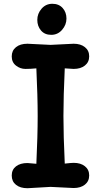

<svg xmlns="http://www.w3.org/2000/svg" viewBox="-20 -987 530 1014"><path d="M125 -756 247 -750 369 -756Q406 -756 428.5 -738Q451 -720 451 -689.5Q451 -659 428.5 -641Q406 -623 369 -623L322 -626Q315 -478 315 -374.5Q315 -271 322 -123Q358 -127 369 -127Q406 -127 428.5 -109Q451 -91 451 -60.5Q451 -30 428.5 -12Q406 6 369 6L247 0L125 7Q87 7 64.5 -11Q42 -29 42 -60Q42 -91 64.5 -108.5Q87 -126 125 -126L172 -122Q179 -270 179 -374Q179 -478 172 -626Q142 -623 114.5 -623Q87 -623 64.5 -640.5Q42 -658 42 -689Q42 -720 64.5 -738Q87 -756 125 -756ZM256.5 -967Q291 -967 311 -944.5Q331 -922 331 -889Q331 -856 308 -829.5Q285 -803 250.5 -803Q216 -803 196.5 -826Q177 -849 177 -882Q177 -915 199.5 -941Q222 -967 256.5 -967Z"/></svg>

Font: Delius Unicase
Style: Bold
Weight: 700
Designer: Natalia Raices
Foundry: Natalia Raices
Version: Version 1.001